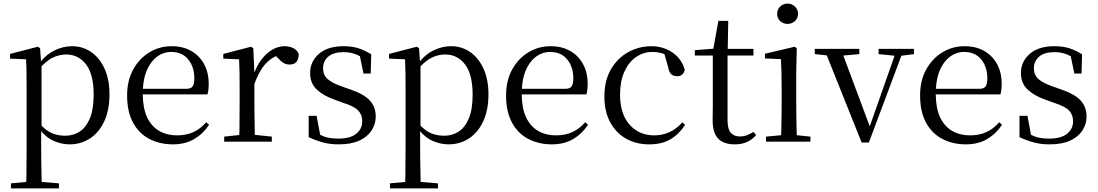

<svg xmlns="http://www.w3.org/2000/svg" viewBox="-20 -788 6110 1068"><path d="M41 260V232L126 224Q127 206 127 185Q127 145 127.5 103.5Q128 62 128 27V-287Q128 -338 127.5 -379.5Q127 -421 125 -458L36 -462V-488L190 -528L203 -520L208 -447Q241 -487 280 -506Q330 -531 380 -531Q441 -531 488 -498Q535 -465 562 -405Q589 -345 589 -263Q589 -177 560.5 -114.5Q532 -52 481.5 -18.5Q431 15 367 15Q322 15 277 -5Q241 -21 209 -58V27Q209 61 209.5 102.5Q210 144 211 185Q211 205 212 224L308 232V260ZM211 -89Q240 -60 267 -48Q302 -33 343 -33Q387 -33 422.5 -55.5Q458 -78 479.5 -128.5Q501 -179 501 -261Q501 -375 458.5 -430Q416 -485 348 -485Q310 -485 273 -467Q244 -453 211 -419Z M942 15Q869 15 811 -15Q753 -45 720 -106Q687 -167 687 -257Q687 -341 721.5 -402.5Q756 -464 812 -497.5Q868 -531 934 -531Q999 -531 1045.5 -503.5Q1092 -476 1116.5 -429Q1141 -382 1141 -323Q1141 -287 1134 -263H774Q775 -186 798 -136Q823 -84 866 -59.5Q909 -35 964 -35Q1017 -35 1056.5 -53.5Q1096 -72 1127 -108L1143 -94Q1110 -44 1060 -14.5Q1010 15 942 15ZM775 -294H1016Q1043 -294 1052 -308Q1061 -322 1061 -352Q1061 -416 1027 -457.5Q993 -499 932 -499Q888 -499 852 -471.5Q816 -444 795 -393Q778 -351 775 -294Z M1227 0V-28L1311 -37Q1311 -50 1312 -65Q1312 -106 1312.5 -150.5Q1313 -195 1313 -229V-289Q1313 -341 1312.5 -381Q1312 -421 1310 -458L1222 -462V-488L1376 -528L1389 -520L1395 -384Q1410 -424 1433 -455Q1460 -491 1493.5 -511Q1527 -531 1562 -531Q1591 -531 1613 -519.5Q1635 -508 1642 -486Q1641 -459 1629 -444Q1617 -429 1590 -429Q1571 -429 1556 -438.5Q1541 -448 1524 -467L1515 -476Q1482 -460 1457 -433Q1421 -393 1395 -321V-229Q1395 -195 1395.5 -150.5Q1396 -106 1397 -65Q1397 -50 1397 -38L1492 -28V0Z M1864 15Q1816 15 1777 4.5Q1738 -6 1697 -25V-144H1741L1761 -38Q1774 -32 1787 -27Q1818 -17 1862 -17Q1928 -17 1961.5 -44Q1995 -71 1995 -113Q1995 -150 1972.5 -173.5Q1950 -197 1889 -216L1837 -235Q1776 -257 1740.5 -291.5Q1705 -326 1705 -382Q1705 -445 1753.5 -488Q1802 -531 1892 -531Q1937 -531 1972.5 -520Q2008 -509 2045 -486L2042 -379H2002L1982 -475Q1966 -484 1951 -489Q1923 -498 1892 -498Q1835 -498 1806 -473Q1777 -448 1777 -408Q1777 -372 1801 -349.5Q1825 -327 1879 -308L1930 -290Q2006 -264 2038 -228Q2070 -192 2070 -140Q2070 -97 2046.5 -61.5Q2023 -26 1978 -5.5Q1933 15 1864 15Z M2149 260V232L2234 224Q2235 206 2235 185Q2235 145 2235.5 103.5Q2236 62 2236 27V-287Q2236 -338 2235.5 -379.5Q2235 -421 2233 -458L2144 -462V-488L2298 -528L2311 -520L2316 -447Q2349 -487 2388 -506Q2438 -531 2488 -531Q2549 -531 2596 -498Q2643 -465 2670 -405Q2697 -345 2697 -263Q2697 -177 2668.5 -114.5Q2640 -52 2589.5 -18.5Q2539 15 2475 15Q2430 15 2385 -5Q2349 -21 2317 -58V27Q2317 61 2317.5 102.5Q2318 144 2319 185Q2319 205 2320 224L2416 232V260ZM2319 -89Q2348 -60 2375 -48Q2410 -33 2451 -33Q2495 -33 2530.5 -55.5Q2566 -78 2587.5 -128.5Q2609 -179 2609 -261Q2609 -375 2566.5 -430Q2524 -485 2456 -485Q2418 -485 2381 -467Q2352 -453 2319 -419Z M3050 15Q2977 15 2919 -15Q2861 -45 2828 -106Q2795 -167 2795 -257Q2795 -341 2829.5 -402.5Q2864 -464 2920 -497.5Q2976 -531 3042 -531Q3107 -531 3153.5 -503.5Q3200 -476 3224.5 -429Q3249 -382 3249 -323Q3249 -287 3242 -263H2882Q2883 -186 2906 -136Q2931 -84 2974 -59.5Q3017 -35 3072 -35Q3125 -35 3164.5 -53.5Q3204 -72 3235 -108L3251 -94Q3218 -44 3168 -14.5Q3118 15 3050 15ZM2883 -294H3124Q3151 -294 3160 -308Q3169 -322 3169 -352Q3169 -416 3135 -457.5Q3101 -499 3040 -499Q2996 -499 2960 -471.5Q2924 -444 2903 -393Q2886 -351 2883 -294Z M3591 15Q3518 15 3462 -17Q3406 -49 3374 -108.5Q3342 -168 3342 -251Q3342 -341 3379 -403.5Q3416 -466 3475.5 -498.5Q3535 -531 3604 -531Q3649 -531 3687 -514.5Q3725 -498 3751.5 -469Q3778 -440 3789 -399Q3780 -364 3747 -364Q3726 -364 3713.5 -375.5Q3701 -387 3697 -413L3676 -487Q3670 -489 3664 -491Q3637 -499 3609 -499Q3558 -499 3517 -470Q3476 -441 3452.5 -388Q3429 -335 3429 -262Q3429 -154 3482 -94.5Q3535 -35 3619 -35Q3664 -35 3703 -52.5Q3742 -70 3775 -107L3791 -94Q3758 -42 3710 -13.5Q3662 15 3591 15Z M4067 15Q4004 15 3974 -18Q3944 -51 3944 -118Q3944 -142 3944.5 -161Q3945 -180 3945 -207V-479H3845V-509L3948 -517L3976 -672H4031L4028 -516H4171V-479H4027V-118Q4027 -71 4044.5 -50Q4062 -29 4095 -29Q4117 -29 4134 -35.5Q4151 -42 4171 -54L4186 -37Q4165 -12 4136 1.5Q4107 15 4067 15Z M4241 0V-28L4325 -36Q4326 -49 4326 -65Q4327 -106 4327.5 -150.5Q4328 -195 4328 -229V-289Q4328 -340 4327 -381Q4326 -422 4324 -459L4235 -463V-489L4400 -528L4412 -520L4409 -380V-229Q4409 -195 4409.5 -150.5Q4410 -106 4411 -65Q4411 -49 4412 -36L4488 -28V0ZM4361 -655Q4337 -655 4320 -670.5Q4303 -686 4303 -711Q4303 -736 4320 -752Q4337 -768 4361 -768Q4384 -768 4401.5 -752Q4419 -736 4419 -711Q4419 -686 4401.5 -670.5Q4384 -655 4361 -655Z M4773 5 4579 -480 4512 -487V-516H4760V-487L4671 -479L4818 -85L4956 -478L4867 -487V-516H5064V-487L4994 -478L4813 5Z M5353 15Q5280 15 5222 -15Q5164 -45 5131 -106Q5098 -167 5098 -257Q5098 -341 5132.5 -402.5Q5167 -464 5223 -497.5Q5279 -531 5345 -531Q5410 -531 5456.5 -503.5Q5503 -476 5527.5 -429Q5552 -382 5552 -323Q5552 -287 5545 -263H5185Q5186 -186 5209 -136Q5234 -84 5277 -59.5Q5320 -35 5375 -35Q5428 -35 5467.5 -53.5Q5507 -72 5538 -108L5554 -94Q5521 -44 5471 -14.5Q5421 15 5353 15ZM5186 -294H5427Q5454 -294 5463 -308Q5472 -322 5472 -352Q5472 -416 5438 -457.5Q5404 -499 5343 -499Q5299 -499 5263 -471.5Q5227 -444 5206 -393Q5189 -351 5186 -294Z M5818 15Q5770 15 5731 4.5Q5692 -6 5651 -25V-144H5695L5715 -38Q5728 -32 5741 -27Q5772 -17 5816 -17Q5882 -17 5915.5 -44Q5949 -71 5949 -113Q5949 -150 5926.5 -173.5Q5904 -197 5843 -216L5791 -235Q5730 -257 5694.5 -291.5Q5659 -326 5659 -382Q5659 -445 5707.5 -488Q5756 -531 5846 -531Q5891 -531 5926.5 -520Q5962 -509 5999 -486L5996 -379H5956L5936 -475Q5920 -484 5905 -489Q5877 -498 5846 -498Q5789 -498 5760 -473Q5731 -448 5731 -408Q5731 -372 5755 -349.5Q5779 -327 5833 -308L5884 -290Q5960 -264 5992 -228Q6024 -192 6024 -140Q6024 -97 6000.5 -61.5Q5977 -26 5932 -5.5Q5887 15 5818 15Z"/></svg>

Font: Early Summer Mincho
Style: Regular
Weight: 400
Designer: GuiWonder
Version: Version 1.002